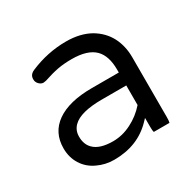

<svg xmlns="http://www.w3.org/2000/svg" viewBox="-117 -633 783 767"><g transform="rotate(-30 274.5 -249.0)"><path d="M237.3 -62.5Q175.8 -62.5 148.9 -89.8Q127.9 -110.4 127.9 -146.5Q127.9 -175.3 147 -194.3Q182.1 -229.5 281.2 -229.5H393.6V-139.2Q362.8 -104 321.8 -83.5Q280.8 -62.5 237.3 -62.5ZM468.3 -13.7Q470.7 -20 470.7 -39.1V-315.4Q470.7 -366.7 449.2 -408.7Q427.2 -450.2 384.3 -475.6Q337.9 -502 272.5 -502Q187 -502 106 -467.3Q90.8 -460.9 85.9 -448.7Q84 -442.9 84 -437.5Q84 -432.1 84.5 -429.2Q85 -426.3 86.4 -423.8Q88.4 -418.5 93.3 -413.6Q102.1 -404.3 113.8 -404.3L125.5 -406.2Q163.6 -418.9 191.9 -424.3Q221.2 -429.7 256.8 -429.7Q330.1 -429.7 362.8 -397Q393.6 -366.2 393.6 -302.7V-289.1H269.5Q164.1 -289.1 106.9 -249Q50.8 -209.5 50.8 -136.7Q50.8 -94.7 71.3 -62.3Q91.8 -29.8 127.9 -13.2Q163.6 3.9 204.1 3.9Q313.5 3.9 381.8 -67.4L393.6 -79.6V-39.1Q393.6 -20 396 -13.7Z"/></g></svg>

Font: YuPearl-Light
Style: Light
Weight: 300
Designer: Max Yao
Foundry: Max-Everyday
Version: Version 1.011; ttfautohint (v1.8.3)